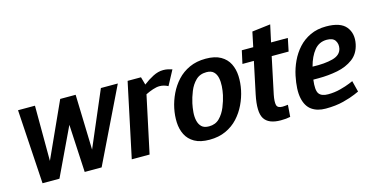

<svg xmlns="http://www.w3.org/2000/svg" viewBox="-66 -928 2443 1249"><g transform="rotate(-15 1156.0 -303.5)"><path d="M179 -500 180 -128 349 -500H453L464 -128L623 -500H737L494 0H380L363 -322L210 0H96L65 -500Z M1051 -398Q1023 -413 994 -413Q974 -413 948.5 -404.5Q923 -396 899 -384L817 0H697L788 -430L803 -500H893L908 -447Q940 -472 975 -490Q1010 -508 1044 -508H1045Q1061 -508 1076.5 -504.5Q1092 -501 1104 -497Z M1050 -250Q1060 -298 1082 -344Q1104 -390 1138 -427Q1172 -464 1220 -486Q1268 -508 1330 -508Q1392 -508 1430.5 -486Q1469 -464 1487.5 -427Q1506 -390 1508 -344Q1510 -298 1500 -250Q1490 -202 1468 -156Q1446 -110 1412 -73Q1378 -36 1330 -14Q1282 8 1220 8Q1158 8 1119.5 -14Q1081 -36 1062.5 -73Q1044 -110 1042 -156Q1040 -202 1050 -250ZM1172 -250Q1166 -222 1163.5 -191.5Q1161 -161 1167 -135Q1173 -109 1189.5 -93Q1206 -77 1239 -77Q1282 -77 1309.5 -104.5Q1337 -132 1353.5 -172.5Q1370 -213 1378 -250Q1384 -278 1386 -308Q1388 -338 1382.5 -364Q1377 -390 1360.5 -406Q1344 -422 1312 -422Q1268 -422 1240 -394.5Q1212 -367 1196 -327Q1180 -287 1172 -250Z M1770 -80 1764 0Q1749 3 1734.5 4.5Q1720 6 1700 6Q1618 6 1589.5 -39.5Q1561 -85 1585 -200L1630 -413H1553L1572 -500H1649L1670 -600L1794 -615L1769 -500H1882L1864 -413H1750L1698 -167Q1689 -121 1694.5 -99Q1700 -77 1733 -77Q1742 -77 1750.5 -78Q1759 -79 1770 -80Z M2123 -423Q2071 -423 2038.5 -383Q2006 -343 1989 -278Q2071 -275 2125 -289.5Q2179 -304 2188 -347Q2194 -377 2179 -400Q2164 -423 2123 -423ZM2214 -120 2233 -45Q2233 -45 2203.5 -32Q2174 -19 2122 -5.5Q2070 8 2002 8Q1946 8 1909 -18Q1872 -44 1860 -101Q1848 -158 1867 -250Q1877 -298 1898.5 -344Q1920 -390 1953.5 -427Q1987 -464 2034 -486Q2081 -508 2141 -508Q2238 -508 2275 -462Q2312 -416 2298 -347Q2285 -285 2240.5 -252Q2196 -219 2135 -207Q2074 -195 2008 -195H1972Q1963 -126 1979.5 -102Q1996 -78 2041 -78Q2084 -78 2124 -88.5Q2164 -99 2189 -109.5Q2214 -120 2214 -120Z"/></g></svg>

Font: Epunda Sans SemiBold
Style: Italic
Weight: 600
Italic angle: -12.0243°
Designer: Simon Atzbach
Foundry: typofactur
Version: Version 2.204; ttfautohint (v1.8.4.7-5d5b)